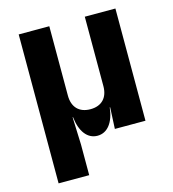

<svg xmlns="http://www.w3.org/2000/svg" viewBox="-109 -640 817 909"><g transform="rotate(-15 300.0 -185.0)"><path d="M390 -210C390 -153 358 -120 303 -120C248 -120 216 -153 216 -210V-550H66V180H216V30L211 -105H213C221 -33 254 10 303 10C352 10 385 -33 393 -105H395L390 0H540V-550H390Z"/></g></svg>

Font: Tekne LDO ExtraBold
Style: Regular
Weight: 800
Monospace: yes
Designer: Alessio Laiso, Mario Rullo, Paolo Rosset
Foundry: Alessio Laiso
Version: Version 1.000;hotconv 1.0.109;makeotfexe 2.5.65596